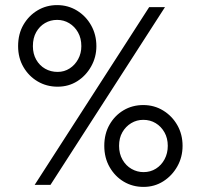

<svg xmlns="http://www.w3.org/2000/svg" viewBox="-20 -725 787 753"><path d="M116 0 565 -697H627L178 0ZM543 8Q500 8 465.5 -12.5Q431 -33 410 -69.5Q389 -106 389 -153Q389 -200 409.5 -236Q430 -272 464.5 -292.5Q499 -313 542 -313Q585 -313 620 -291.5Q655 -270 675.5 -234Q696 -198 696 -153Q696 -109 675.5 -72.5Q655 -36 620.5 -14Q586 8 543 8ZM543 -50Q570 -50 591.5 -63.5Q613 -77 625.5 -100.5Q638 -124 638 -153Q638 -183 625 -206Q612 -229 590.5 -242Q569 -255 542 -255Q516 -255 494.5 -242Q473 -229 460 -206.5Q447 -184 447 -153Q447 -122 460.5 -98.5Q474 -75 496 -62.5Q518 -50 543 -50ZM206 -385Q163 -385 128 -405.5Q93 -426 72 -462Q51 -498 51 -544Q51 -592 72 -628Q93 -664 127.5 -684.5Q162 -705 204 -705Q247 -705 282 -683.5Q317 -662 337.5 -625.5Q358 -589 358 -544Q358 -501 337.5 -464.5Q317 -428 283 -406.5Q249 -385 206 -385ZM206 -443Q232 -443 253 -456.5Q274 -470 286.5 -493Q299 -516 299 -544Q299 -575 286 -598Q273 -621 251.5 -634Q230 -647 204 -647Q178 -647 156.5 -634.5Q135 -622 122 -599Q109 -576 109 -544Q109 -514 122 -491Q135 -468 157 -455.5Q179 -443 206 -443Z"/></svg>

Font: Hanken Grotesk
Style: Regular
Weight: 400
Designer: Alfredo Marco Pradil
Foundry: Hanken Design Co.
Version: Version 3.013